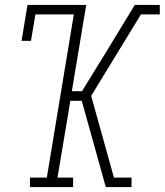

<svg xmlns="http://www.w3.org/2000/svg" viewBox="-20 -755 665 775"><path d="M101 0V-38H169L278 -697H123L105 -590H67L91 -735H328L270 -387H311L401 -533L524 -735H625V-697H549L348 -368L440 -38H511V0H407L310 -348H264L212 -38H275V0Z"/></svg>

Font: Iosevka Etoile XLtObl
Style: Regular
Weight: 200
Italic angle: -9°
Designer: Belleve Invis
Foundry: Belleve Invis
Version: Version 15.5.2; ttfautohint (v1.8.4)